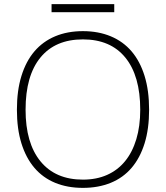

<svg xmlns="http://www.w3.org/2000/svg" viewBox="-20 -901 804 931"><path d="M230 -881H534V-842H230ZM382 10Q307 10 247.5 -14.5Q188 -39 147 -87Q106 -135 84 -205.5Q62 -276 62 -369Q62 -462 84 -533Q106 -604 147 -652Q188 -700 247.5 -725Q307 -750 382 -750Q457 -750 517 -725Q577 -700 618 -652Q659 -604 681 -533Q703 -462 703 -369Q703 -276 681 -205.5Q659 -135 618 -87Q577 -39 517 -14.5Q457 10 382 10ZM382 -30Q448 -30 499.5 -53Q551 -76 586.5 -119.5Q622 -163 641 -226Q660 -289 660 -369Q660 -533 588 -621.5Q516 -710 382 -710Q248 -710 176 -622Q104 -534 104 -369Q104 -207 176.5 -118.5Q249 -30 382 -30Z"/></svg>

Font: Encode Sans Wide
Style: Thin
Weight: 100
Designer: Pablo Impallari, Andres Torresi
Foundry: Pablo Impallari, Andres Torresi
Version: Version 1.000; ttfautohint (v1.00) -l 8 -r 50 -G 200 -x 14 -